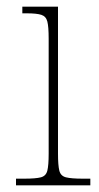

<svg xmlns="http://www.w3.org/2000/svg" viewBox="-20 -556 298 576"><path d="M28 0V-20H53Q87 -20 102.5 -24Q118 -28 122 -44Q126 -60 126 -95V-440Q126 -476 122 -491.5Q118 -507 104 -511.5Q90 -516 61 -516H47V-536H154V-95Q154 -60 158 -44Q162 -28 178 -24Q194 -20 228 -20H251V0Z"/></svg>

Font: Noto Serif Khmer SemiCondensed Thin
Style: Regular
Weight: 250
Width: 4
Designer: Danh Hong and the Monotype Design Team
Foundry: Monotype Imaging Inc.
Version: Version 2.004